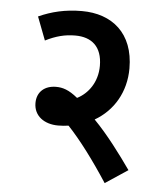

<svg xmlns="http://www.w3.org/2000/svg" viewBox="-49 -675 616 731"><g transform="rotate(5 259.0 -309.5)"><path d="M464 -44C424 -101 372 -171 319 -225C390 -266 434 -340 434 -430C434 -565 350 -632 235 -632C171 -632 119 -619 70 -597L104 -508C144 -528 178 -537 218 -537C280 -537 321 -504 321 -430C321 -368 287 -322 245 -301C211 -329 187 -336 162 -336C119 -336 89 -311 89 -268C89 -218 130 -190 182 -190C196 -190 209 -191 222 -193C271 -141 324 -70 378 13Z"/></g></svg>

Font: Noto Sans Devanagari UI SemiCondensed SemiBold
Style: Regular
Weight: 600
Width: 4
Designer: Jelle Bosma - Monotype Design Team
Foundry: Monotype Imaging Inc.
Version: Version 2.004